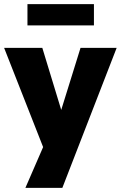

<svg xmlns="http://www.w3.org/2000/svg" viewBox="-30 -730 585 930"><path d="M93 180 196 -57V26L-10 -498H175L275 -170H258L360 -498H535L272 180ZM103 -607V-710H425V-607Z"/></svg>

Font: Nunito Sans 10pt SemiCondensed Black
Style: Regular
Weight: 900
Width: 4
Designer: Vernon Adams
Foundry: Vernon Adams
Version: Version 3.101;gftools[0.9.27]